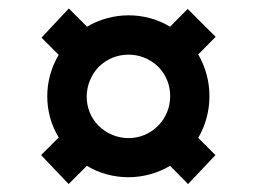

<svg xmlns="http://www.w3.org/2000/svg" viewBox="-20 -520 620 463"><path d="M145.5 -76.2 189.5 -120.1C250 -83.5 328.6 -83.5 390.1 -120.1L433.6 -76.2L499.5 -146L458 -187.5C494.1 -249 494.1 -327.1 458 -388.7L500 -431.2L432.6 -498.5L390.1 -455.6C328.6 -492.7 250.5 -491.7 189.9 -455.6L146 -499.5L80.1 -429.2L121.6 -387.7C85 -327.1 84.5 -249 121.6 -188.5L79.1 -146ZM217.8 -216.8C179.2 -254.9 179.7 -319.3 218.3 -358.9C257.8 -397.9 321.3 -397.9 361.3 -359.4C400.4 -320.3 399.9 -255.9 361.3 -216.8C321.8 -176.8 257.8 -177.2 217.8 -216.8Z"/></svg>

Font: Now ExtraBold
Style: Regular
Weight: 800
Designer: Alfredo Marco Pradil
Foundry: Alfredo Marco Pradil
Version: Version 1.200;hotconv 1.0.109;makeotfexe 2.5.65596